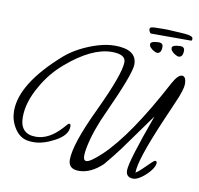

<svg xmlns="http://www.w3.org/2000/svg" viewBox="-72 -660 802 772"><g transform="rotate(10 329.0 -273.5)"><path d="M298 37Q255 37 255 -1Q255 -65 328 -218Q403 -377 403 -425Q403 -457 347 -457Q265 -457 164 -370Q112 -326 78 -265Q39 -198 39 -137Q39 -68 104 -68Q158 -68 208 -124Q224 -143 227 -143Q234 -143 234 -135V-132Q234 -96 182 -69Q137 -45 98 -45Q92 -45 86 -45.5Q80 -46 74 -47Q40 -53 19 -88Q0 -119 0 -156Q0 -267 154 -403Q180 -426 214.5 -444Q249 -462 285.5 -473Q322 -484 354 -484Q444 -484 444 -423Q444 -385 367 -217Q327 -132 313 -61Q311 -51 310 -42.5Q309 -34 309 -27Q309 -7 321 -7Q337 -7 381 -48Q481 -143 603 -373Q624 -412 641 -412Q658 -412 658 -379Q658 -370 652 -350Q646 -330 632 -299L597 -218Q524 -48 524 3V5L526 3Q533 -1 546.5 -13.5Q560 -26 581 -47Q590 -56 595 -56Q601 -56 601 -48Q601 -35 586.5 -16.5Q572 2 552.5 16Q533 30 519 30Q489 30 489 1Q489 -36 560 -231L557 -227L452 -81Q426 -46 393 -7Q346 37 298 37ZM613 -485Q609 -485 600 -490Q591 -495 589 -498Q582 -504 581 -508Q580 -512 580 -515Q580 -518 582 -520Q587 -525 597 -526.5Q607 -528 613 -528Q631 -528 631 -512Q631 -485 613 -485ZM525 -485Q521 -485 512 -490Q503 -495 501 -498Q494 -504 493 -508Q492 -512 492 -515Q492 -518 494 -520Q499 -525 509 -526.5Q519 -528 525 -528Q543 -528 543 -512Q543 -485 525 -485ZM489 -557Q485 -557 482 -563.5Q479 -570 479 -573Q479 -580 487 -582Q493 -584 533 -584Q541 -584 550.5 -584Q560 -584 570 -583Q596 -582 620.5 -580Q645 -578 653 -572Q656 -569 656 -565Q656 -557 652 -557Z"/></g></svg>

Font: Petemoss
Style: Regular
Weight: 400
Designer: Robert E. Leuschke
Foundry: Robert E. Leuschke
Version: Version 1.010; ttfautohint (v1.8.3)